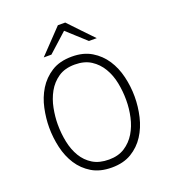

<svg xmlns="http://www.w3.org/2000/svg" viewBox="-163 -1044 1056 1178"><g transform="rotate(-20 364.5 -455.0)"><path d="M365 -40Q426 -40 468.5 -67.5Q511 -95 537.5 -139Q564 -183 576 -237.5Q588 -292 588 -347V-350Q588 -405 577 -460.5Q566 -516 539.5 -560.5Q513 -605 470.5 -632.5Q428 -660 365 -660Q300 -660 257 -630.5Q214 -601 188.5 -555Q163 -509 152.5 -454.5Q142 -400 142 -350Q142 -291 153.5 -235Q165 -179 191 -135.5Q217 -92 259.5 -66Q302 -40 365 -40ZM365 12Q288 12 235 -20Q182 -52 149 -103Q116 -154 101 -219Q86 -284 86 -350Q86 -410 99.5 -474Q113 -538 145.5 -591Q178 -644 231.5 -678Q285 -712 365 -712Q440 -712 493 -680Q546 -648 579.5 -597Q613 -546 628.5 -481Q644 -416 644 -350Q644 -285 629 -220.5Q614 -156 580.5 -104Q547 -52 494 -20Q441 12 365 12ZM202 -766Q239 -805 276.5 -844Q314 -883 351 -922H399Q436 -883 473 -844Q510 -805 548 -766H497Q467 -794 436 -821.5Q405 -849 375 -877L252 -766Z"/></g></svg>

Font: Transpass ExtraLight
Style: Regular
Weight: 200
Designer: Delve Withrington
Foundry: Delve Fonts
Version: Version 1.001;December 18, 2019;FontCreator 12.0.0.2547 64-b